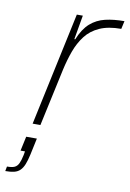

<svg xmlns="http://www.w3.org/2000/svg" viewBox="-122 -571 575 851"><g transform="rotate(10 165.5 -145.0)"><path d="M46 0 155 -510H182L163 -401H167Q187 -450 215.5 -475Q244 -500 282 -509Q320 -518 368 -518L360 -482Q302 -482 263 -464.5Q224 -447 200 -415.5Q176 -384 161.5 -344Q147 -304 137 -259L81 0ZM-37 228 -33 207Q-10 207 1.5 201.5Q13 196 19.5 182Q26 168 31 144L34 127H14L28 62H76L60 137Q54 164 47 181.5Q40 199 29.5 209.5Q19 220 3 224Q-13 228 -37 228Z"/></g></svg>

Font: Saira Thin Thin
Style: Italic
Weight: 250
Italic angle: -12°
Version: Version 1.101